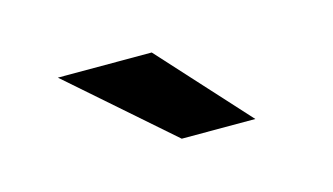

<svg xmlns="http://www.w3.org/2000/svg" viewBox="-36 -818 570 329"><g transform="rotate(-15 249.0 -654.0)"><path d="M255.5 -576 77.5 -732H244L386 -576Z"/></g></svg>

Font: Overpass ExtraBold
Style: Regular
Weight: 800
Designer: Delve Withrington, Dave Bailey, Thomas Jockin
Foundry: Delve Fonts LLC
Version: Version 4.000; ttfautohint (v1.8.3)